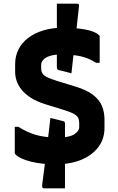

<svg xmlns="http://www.w3.org/2000/svg" viewBox="-20 -870 640 1040"><path d="M279 20Q206 20 147.5 5.5Q89 -9 63 -34Q62 -36 61 -38.5Q60 -41 60 -42Q60 -71 60 -109.5Q60 -148 60 -183H80Q125 -154 174 -139.5Q223 -125 290 -125Q355 -125 382 -142.5Q409 -160 409 -181V-204Q409 -219 404 -230.5Q399 -242 381 -252.5Q363 -263 324 -275L230 -304Q180 -319 147 -340.5Q114 -362 95.5 -386Q77 -410 69.5 -434Q62 -458 62 -480V-523Q62 -566 80 -602Q98 -638 132.5 -664.5Q167 -691 215.5 -705.5Q264 -720 324 -720Q389 -720 442.5 -710Q496 -700 517 -679Q519 -678 519.5 -675.5Q520 -673 520 -671Q520 -636 520 -596Q520 -556 520 -530H500Q462 -555 417.5 -565Q373 -575 313 -575Q275 -575 250.5 -567Q226 -559 214.5 -546Q203 -533 203 -519V-501Q203 -483 210.5 -471.5Q218 -460 237 -451Q256 -442 291 -431L386 -402Q449 -383 483.5 -356.5Q518 -330 532 -296.5Q546 -263 546 -223V-177Q546 -119 514 -75Q482 -31 422.5 -5.5Q363 20 279 20ZM367 -473Q348 -478 326.5 -483.5Q305 -489 299 -490Q293 -492 290.5 -495.5Q288 -499 288 -505Q288 -536 288 -566.5Q288 -597 288 -628Q288 -659 288 -689.5Q288 -720 288 -751Q288 -763 288 -775.5Q288 -788 288 -800.5Q288 -813 288 -825.5Q288 -838 288 -850Q311 -850 327 -850Q343 -850 359.5 -850Q376 -850 398 -850Q403 -850 406 -847Q409 -844 408 -837Q404 -801 400 -764.5Q396 -728 392 -691.5Q388 -655 383.5 -618.5Q379 -582 375 -545.5Q371 -509 367 -473ZM253 -231Q270 -227 292 -221.5Q314 -216 321 -214Q327 -213 329.5 -210Q332 -207 332 -199Q332 -177 332 -155Q332 -133 332 -111.5Q332 -90 332 -68Q332 -46 332 -24Q332 -2 332 20Q332 31 332 48.5Q332 66 332 85Q332 104 332 121.5Q332 139 332 150Q309 150 292 150Q275 150 258 150Q241 150 218 150Q215 150 212.5 148.5Q210 147 209 143.5Q208 140 208 135Q213 98 217.5 61.5Q222 25 226.5 -11.5Q231 -48 235.5 -84.5Q240 -121 244.5 -157.5Q249 -194 253 -231Z"/></svg>

Font: Recursive ExtraBold
Style: Regular
Weight: 800
Version: Version 1.085